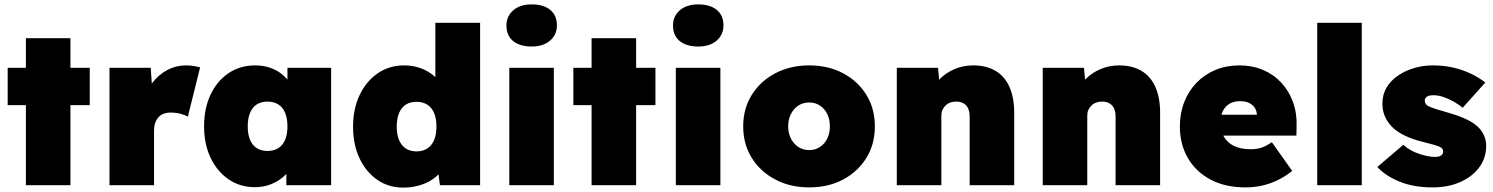

<svg xmlns="http://www.w3.org/2000/svg" viewBox="-20 -844 6803 875"><path d="M98 0V-670H301V0ZM15 -365V-535H389V-365Z M479 0V-535H667L679 -357L634 -385Q647 -431 675 -467.5Q703 -504 742.5 -525Q782 -546 827 -546Q845 -546 861 -543.5Q877 -541 892 -537L836 -312Q826 -319 804.5 -325Q783 -331 758 -331Q740 -331 725.5 -325.5Q711 -320 701.5 -309Q692 -298 687 -283Q682 -268 682 -248V0Z M1141 9Q1074 9 1022 -26.5Q970 -62 940 -124.5Q910 -187 910 -268Q910 -350 939.5 -412.5Q969 -475 1021.5 -510.5Q1074 -546 1143 -546Q1179 -546 1209 -536Q1239 -526 1262 -508Q1285 -490 1302 -466.5Q1319 -443 1331 -416L1290 -417V-535H1489V0H1285V-131L1330 -127Q1320 -98 1302.5 -73Q1285 -48 1261 -30Q1237 -12 1207 -1.5Q1177 9 1141 9ZM1199 -156Q1228 -156 1248.5 -169Q1269 -182 1279.5 -207Q1290 -232 1290 -268Q1290 -304 1279.5 -329.5Q1269 -355 1248.5 -368Q1228 -381 1199 -381Q1170 -381 1150 -368Q1130 -355 1119.5 -329.5Q1109 -304 1109 -268Q1109 -232 1119.5 -207Q1130 -182 1150 -169Q1170 -156 1199 -156Z M1817 11Q1751 11 1699.5 -24.5Q1648 -60 1618.5 -122.5Q1589 -185 1589 -267Q1589 -348 1619 -411Q1649 -474 1701.5 -510Q1754 -546 1822 -546Q1856 -546 1887 -536.5Q1918 -527 1943 -509.5Q1968 -492 1985.5 -468.5Q2003 -445 2009 -418L1964 -404V-740H2168V0H1985L1969 -118L2010 -109Q2005 -83 1988 -61Q1971 -39 1945.5 -23Q1920 -7 1887 2Q1854 11 1817 11ZM1878 -154Q1907 -154 1927.5 -167.5Q1948 -181 1958.5 -206Q1969 -231 1969 -267Q1969 -303 1958.5 -328.5Q1948 -354 1927.5 -367Q1907 -380 1878 -380Q1849 -380 1829 -367Q1809 -354 1798.5 -328.5Q1788 -303 1788 -267Q1788 -231 1798.5 -206Q1809 -181 1829 -167.5Q1849 -154 1878 -154Z M2301 0V-535H2504V0ZM2403 -632Q2349 -632 2318.5 -657Q2288 -682 2288 -728Q2288 -770 2319 -797Q2350 -824 2403 -824Q2457 -824 2487.5 -799Q2518 -774 2518 -728Q2518 -686 2487 -659Q2456 -632 2403 -632Z M2676 0V-670H2879V0ZM2593 -365V-535H2967V-365Z M3060 0V-535H3263V0ZM3162 -632Q3108 -632 3077.5 -657Q3047 -682 3047 -728Q3047 -770 3078 -797Q3109 -824 3162 -824Q3216 -824 3246.5 -799Q3277 -774 3277 -728Q3277 -686 3246 -659Q3215 -632 3162 -632Z M3668 10Q3581 10 3513 -26Q3445 -62 3406 -124.5Q3367 -187 3367 -268Q3367 -349 3406 -411.5Q3445 -474 3513 -510Q3581 -546 3668 -546Q3755 -546 3822.5 -510Q3890 -474 3928.5 -411.5Q3967 -349 3967 -268Q3967 -187 3928.5 -124.5Q3890 -62 3822.5 -26Q3755 10 3668 10ZM3668 -160Q3695 -160 3716.5 -174Q3738 -188 3750 -212.5Q3762 -237 3762 -268Q3762 -300 3750 -324.5Q3738 -349 3716.5 -363Q3695 -377 3668 -377Q3640 -377 3618.5 -363Q3597 -349 3584.5 -324.5Q3572 -300 3572 -268Q3572 -237 3584.5 -212.5Q3597 -188 3618.5 -174Q3640 -160 3668 -160Z M4067 0V-535H4255L4265 -427L4222 -415Q4233 -453 4261.5 -482.5Q4290 -512 4330 -529Q4370 -546 4415 -546Q4475 -546 4517 -521Q4559 -496 4580.5 -447.5Q4602 -399 4602 -330V0H4399V-313Q4399 -335 4392 -350Q4385 -365 4371 -373Q4357 -381 4338 -381Q4323 -381 4310.5 -376.5Q4298 -372 4289 -363Q4280 -354 4275 -343Q4270 -332 4270 -318V0H4169Q4131 0 4105.5 0Q4080 0 4067 0Z M4732 0V-535H4920L4930 -427L4887 -415Q4898 -453 4926.5 -482.5Q4955 -512 4995 -529Q5035 -546 5080 -546Q5140 -546 5182 -521Q5224 -496 5245.5 -447.5Q5267 -399 5267 -330V0H5064V-313Q5064 -335 5057 -350Q5050 -365 5036 -373Q5022 -381 5003 -381Q4988 -381 4975.5 -376.5Q4963 -372 4954 -363Q4945 -354 4940 -343Q4935 -332 4935 -318V0H4834Q4796 0 4770.5 0Q4745 0 4732 0Z M5656 10Q5563 10 5496 -26Q5429 -62 5393 -124.5Q5357 -187 5357 -268Q5357 -328 5377 -379Q5397 -430 5433.5 -467.5Q5470 -505 5519.5 -525.5Q5569 -546 5628 -546Q5687 -546 5735.5 -525.5Q5784 -505 5819 -467.5Q5854 -430 5872.5 -379Q5891 -328 5889 -268L5888 -226H5469L5446 -321H5727L5708 -301V-319Q5708 -338 5698.5 -352.5Q5689 -367 5672 -375Q5655 -383 5632 -383Q5603 -383 5583 -371Q5563 -359 5552.5 -337Q5542 -315 5542 -284Q5542 -248 5557.5 -221Q5573 -194 5603.5 -179Q5634 -164 5679 -164Q5709 -164 5730.5 -171.5Q5752 -179 5776 -196L5869 -65Q5832 -36 5796.5 -20Q5761 -4 5726.5 3Q5692 10 5656 10Z M5983 0V-740H6186V0Z M6509 10Q6422 10 6357.5 -16.5Q6293 -43 6257 -83L6375 -184Q6407 -156 6448.5 -142.5Q6490 -129 6518 -129Q6528 -129 6535.5 -130.5Q6543 -132 6547.5 -135.5Q6552 -139 6554.5 -143Q6557 -147 6557 -153Q6557 -168 6541 -175Q6532 -179 6511.5 -185Q6491 -191 6458 -199Q6419 -209 6386.5 -224Q6354 -239 6331 -259Q6307 -281 6293.5 -309Q6280 -337 6280 -372Q6280 -413 6299 -445Q6318 -477 6351 -499.5Q6384 -522 6425 -534Q6466 -546 6509 -546Q6558 -546 6600.5 -536.5Q6643 -527 6680.5 -509.5Q6718 -492 6749 -468L6646 -353Q6629 -367 6606.5 -380Q6584 -393 6559.5 -401.5Q6535 -410 6514 -410Q6503 -410 6495.5 -408.5Q6488 -407 6483 -403.5Q6478 -400 6475.5 -395.5Q6473 -391 6473 -385Q6473 -377 6478 -370Q6483 -363 6494 -358Q6503 -354 6524.5 -347Q6546 -340 6588 -328Q6633 -315 6667.5 -298Q6702 -281 6723 -258Q6737 -242 6745 -222Q6753 -202 6753 -179Q6753 -124 6721.5 -81.5Q6690 -39 6635 -14.5Q6580 10 6509 10Z"/></svg>

Font: Lexend Deca Black
Style: Regular
Weight: 900
Designer: Bonnie Shaver-Troup, Thomas Jockin
Foundry: Lexend
Version: Version 1.007